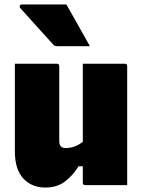

<svg xmlns="http://www.w3.org/2000/svg" viewBox="-20 -834 640 865"><path d="M236 -547Q247 -547 247 -536V-198Q247 -167 275 -167Q296 -167 314.5 -173.5Q333 -180 353 -195V-547H542Q553 -547 553 -536V0H364Q353 0 353 -11V-85H334Q309 -44 273 -16.5Q237 11 184 11Q123 11 85 -30Q47 -71 47 -152V-547ZM279 -814Q306 -766 332.5 -719.5Q359 -673 385 -626H239Q225 -626 220 -633Q176 -682 142.5 -718.5Q109 -755 71 -798Q67 -803 69.5 -808.5Q72 -814 78 -814Z"/></svg>

Font: Recursive Sn Lnr St Blk
Style: Regular
Weight: 900
Version: Version 1.079;hotconv 1.0.112;makeotfexe 2.5.65598; ttfautoh